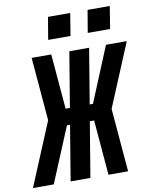

<svg xmlns="http://www.w3.org/2000/svg" viewBox="-134 -1025 876 1099"><g transform="rotate(-10 304.5 -475.0)"><path d="M-33 0 120 -367 89 -735H203L230 -415H255L308 -735H423L370 -415H389L521 -735H642L489 -368L520 0H406L379 -320H354L301 0H186L239 -320H221L88 0ZM430 -820 452 -950H581L560 -820ZM200 -820 222 -950H351L330 -820Z"/></g></svg>

Font: Iosevka SS04 XBd Ex
Style: Italic
Weight: 800
Width: 7
Italic angle: -9°
Monospace: yes
Designer: Belleve Invis
Foundry: Belleve Invis
Version: Version 19.0.0; ttfautohint (v1.8.4)